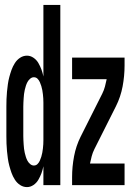

<svg xmlns="http://www.w3.org/2000/svg" viewBox="-20 -755 540 783"><path d="M90 8Q75 8 62 -0.5Q49 -9 40.5 -22.5Q32 -36 27 -50Q22 -64 18 -79Q14 -94 12 -109Q10 -124 8.5 -139Q7 -154 6.5 -169.5Q6 -185 6 -200V-320Q6 -335 6.5 -350.5Q7 -366 8.5 -381Q10 -396 12 -411Q14 -426 18 -441Q22 -456 27 -470Q32 -484 40.5 -497.5Q49 -511 62 -519.5Q75 -528 90 -528Q104 -528 116.5 -519.5Q129 -511 136.5 -498Q144 -485 149 -471.5Q154 -458 157 -443V-735H226V0H157V-77Q154 -62 149 -48.5Q144 -35 136.5 -22Q129 -9 116.5 -0.5Q104 8 90 8ZM118 -80Q127 -80 133 -86Q139 -92 142.5 -100Q146 -108 148.5 -116Q151 -124 152.5 -132.5Q154 -141 155 -149.5Q156 -158 156.5 -166.5Q157 -175 157 -183.5Q157 -192 157 -200V-320Q157 -328 157 -336.5Q157 -345 156.5 -353.5Q156 -362 155 -370.5Q154 -379 152.5 -387.5Q151 -396 148.5 -404Q146 -412 142.5 -420Q139 -428 133 -434Q127 -440 118 -440Q110 -440 103 -434Q96 -428 92 -420.5Q88 -413 85.5 -405Q83 -397 81 -388.5Q79 -380 78 -371.5Q77 -363 76.5 -354.5Q76 -346 75.5 -337.5Q75 -329 75 -320V-200Q75 -191 75.5 -182.5Q76 -174 76.5 -165.5Q77 -157 78 -148.5Q79 -140 81 -131.5Q83 -123 85.5 -115Q88 -107 92 -99.5Q96 -92 103 -86Q110 -80 118 -80ZM274 0V-33Q274 -75 282 -117.5Q290 -160 309 -198L397 -373Q404 -387 408 -402Q412 -417 415 -432H274V-520H488V-488Q488 -445 480 -402.5Q472 -360 453 -322L365 -147Q358 -133 354 -118Q350 -103 347 -88H488V0Z"/></svg>

Font: Iosevka Curly Semibold
Style: Regular
Weight: 600
Monospace: yes
Designer: Belleve Invis
Foundry: Belleve Invis
Version: Version 22.1.2; ttfautohint (v1.8.4)